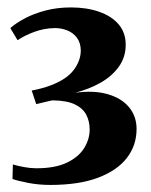

<svg xmlns="http://www.w3.org/2000/svg" viewBox="-20 -924 416 530"><path d="M119 -413.5Q87.5 -413.5 58.5 -419Q29.5 -424.5 14.5 -430L15.5 -470Q29 -466 46.5 -462.8Q64 -459.5 80.5 -459.5Q132.5 -459.5 165 -475.2Q197.5 -491 212.5 -515.5Q227.5 -540 227.5 -566.5Q227.5 -589 218.2 -607Q209 -625 186.8 -635.8Q164.5 -646.5 124.5 -647Q120 -646 111.8 -644.2Q103.5 -642.5 95 -640.2Q86.5 -638 80 -636.5L67.5 -674Q80.5 -676.5 93.8 -680Q107 -683.5 119 -688Q163.5 -704.5 183.2 -730.5Q203 -756.5 203 -785Q202.5 -806.5 192.2 -820Q182 -833.5 165.8 -840Q149.5 -846.5 131.5 -846.5Q102 -846 75.2 -836.2Q48.5 -826.5 28.5 -813L8.5 -846.5Q24.5 -860.5 49 -873.5Q73.5 -886.5 105.8 -895Q138 -903.5 176 -903.5Q219.5 -903.5 253.8 -891.5Q288 -879.5 307.5 -856.8Q327 -834 327 -800.5Q327 -766 307.8 -739.5Q288.5 -713 256.8 -695.2Q225 -677.5 187.5 -668Q239.5 -675 277.5 -664Q315.5 -653 336.2 -628Q357 -603 357 -568Q357 -522.5 330 -487.8Q303 -453 250 -433.2Q197 -413.5 119 -413.5Z"/></svg>

Font: Merriweather 96pt
Style: Bold
Weight: 700
Version: Version 2.100